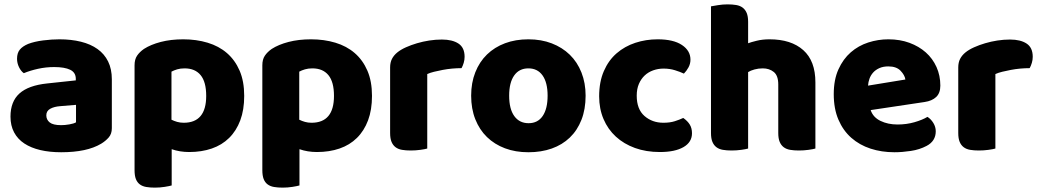

<svg xmlns="http://www.w3.org/2000/svg" viewBox="-20 -681 4766 879"><path d="M260 -108Q277 -108 297.5 -111.5Q318 -115 328 -121V-201L256 -195Q228 -193 210 -183Q192 -173 192 -153Q192 -133 207.5 -120.5Q223 -108 260 -108ZM252 -501Q306 -501 350.5 -490Q395 -479 426.5 -456.5Q458 -434 475 -399.5Q492 -365 492 -318V-94Q492 -68 477.5 -51.5Q463 -35 443 -23Q378 16 260 16Q207 16 164.5 6Q122 -4 91.5 -24Q61 -44 44.5 -75Q28 -106 28 -147Q28 -216 69 -253Q110 -290 196 -299L327 -313V-320Q327 -349 301.5 -361.5Q276 -374 228 -374Q190 -374 154 -366Q118 -358 89 -346Q76 -355 67 -373.5Q58 -392 58 -412Q58 -438 70.5 -453.5Q83 -469 109 -480Q138 -491 177.5 -496Q217 -501 252 -501Z M819 -501Q879 -501 930.5 -485.5Q982 -470 1019 -438Q1056 -406 1077 -357.5Q1098 -309 1098 -242Q1098 -178 1080 -130Q1062 -82 1029 -49.5Q996 -17 949.5 -1Q903 15 846 15Q803 15 766 2V168Q756 171 734 174.5Q712 178 689 178Q667 178 649.5 175Q632 172 620 163Q608 154 602 138.5Q596 123 596 98V-382Q596 -409 607.5 -426Q619 -443 639 -457Q670 -477 716 -489Q762 -501 819 -501ZM821 -119Q924 -119 924 -242Q924 -306 898.5 -337Q873 -368 825 -368Q806 -368 791 -363.5Q776 -359 765 -353V-133Q777 -127 791 -123Q805 -119 821 -119Z M1404 -501Q1464 -501 1515.5 -485.5Q1567 -470 1604 -438Q1641 -406 1662 -357.5Q1683 -309 1683 -242Q1683 -178 1665 -130Q1647 -82 1614 -49.5Q1581 -17 1534.5 -1Q1488 15 1431 15Q1388 15 1351 2V168Q1341 171 1319 174.5Q1297 178 1274 178Q1252 178 1234.5 175Q1217 172 1205 163Q1193 154 1187 138.5Q1181 123 1181 98V-382Q1181 -409 1192.5 -426Q1204 -443 1224 -457Q1255 -477 1301 -489Q1347 -501 1404 -501ZM1406 -119Q1509 -119 1509 -242Q1509 -306 1483.5 -337Q1458 -368 1410 -368Q1391 -368 1376 -363.5Q1361 -359 1350 -353V-133Q1362 -127 1376 -123Q1390 -119 1406 -119Z M1936 -1Q1926 2 1904.5 5Q1883 8 1860 8Q1838 8 1820.5 5Q1803 2 1791 -7Q1779 -16 1772.5 -31.5Q1766 -47 1766 -72V-372Q1766 -395 1774.5 -411.5Q1783 -428 1799 -441Q1815 -454 1838.5 -464.5Q1862 -475 1889 -483Q1916 -491 1945 -495.5Q1974 -500 2003 -500Q2051 -500 2079 -481.5Q2107 -463 2107 -421Q2107 -407 2103 -393.5Q2099 -380 2093 -369Q2072 -369 2050 -367Q2028 -365 2007 -361Q1986 -357 1967.5 -352.5Q1949 -348 1936 -342Z M2661 -243Q2661 -181 2642 -132.5Q2623 -84 2588.5 -51Q2554 -18 2506 -1Q2458 16 2399 16Q2340 16 2292 -2Q2244 -20 2209.5 -53.5Q2175 -87 2156 -135Q2137 -183 2137 -243Q2137 -302 2156 -350Q2175 -398 2209.5 -431.5Q2244 -465 2292 -483Q2340 -501 2399 -501Q2458 -501 2506 -482.5Q2554 -464 2588.5 -430.5Q2623 -397 2642 -349Q2661 -301 2661 -243ZM2311 -243Q2311 -182 2334.5 -149.5Q2358 -117 2400 -117Q2442 -117 2464.5 -150Q2487 -183 2487 -243Q2487 -303 2464 -335.5Q2441 -368 2399 -368Q2357 -368 2334 -335.5Q2311 -303 2311 -243Z M3018 -367Q2993 -367 2970.5 -359Q2948 -351 2931.5 -335.5Q2915 -320 2905 -297Q2895 -274 2895 -243Q2895 -181 2930.5 -150Q2966 -119 3017 -119Q3047 -119 3069 -126Q3091 -133 3108 -141Q3128 -127 3138 -110.5Q3148 -94 3148 -71Q3148 -30 3109 -7.5Q3070 15 3001 15Q2938 15 2887 -3.5Q2836 -22 2799.5 -55.5Q2763 -89 2743 -136Q2723 -183 2723 -240Q2723 -306 2744.5 -355.5Q2766 -405 2803 -437Q2840 -469 2888.5 -485Q2937 -501 2991 -501Q3063 -501 3102 -475Q3141 -449 3141 -408Q3141 -389 3132 -372.5Q3123 -356 3111 -344Q3094 -352 3070 -359.5Q3046 -367 3018 -367Z M3713 -1Q3703 2 3681.5 5Q3660 8 3637 8Q3615 8 3597.5 5Q3580 2 3568 -7Q3556 -16 3549.5 -31.5Q3543 -47 3543 -72V-294Q3543 -335 3522.5 -351.5Q3502 -368 3472 -368Q3452 -368 3434 -363Q3416 -358 3405 -351V-1Q3395 2 3373.5 5Q3352 8 3329 8Q3307 8 3289.5 5Q3272 2 3260 -7Q3248 -16 3241.5 -31.5Q3235 -47 3235 -72V-652Q3246 -654 3267.5 -657.5Q3289 -661 3311 -661Q3333 -661 3350.5 -658Q3368 -655 3380 -646Q3392 -637 3398.5 -621.5Q3405 -606 3405 -581V-483Q3418 -488 3444.5 -494.5Q3471 -501 3503 -501Q3602 -501 3657.5 -451.5Q3713 -402 3713 -304Z M4075 16Q4016 16 3965.5 -0.5Q3915 -17 3877.5 -50Q3840 -83 3818.5 -133Q3797 -183 3797 -250Q3797 -316 3818.5 -363.5Q3840 -411 3875 -441.5Q3910 -472 3955 -486.5Q4000 -501 4047 -501Q4100 -501 4143.5 -485Q4187 -469 4218.5 -441Q4250 -413 4267.5 -374Q4285 -335 4285 -289Q4285 -255 4266 -237Q4247 -219 4213 -214L3966 -177Q3977 -144 4011 -127.5Q4045 -111 4089 -111Q4130 -111 4166.5 -121.5Q4203 -132 4226 -146Q4242 -136 4253 -118Q4264 -100 4264 -80Q4264 -35 4222 -13Q4190 4 4150 10Q4110 16 4075 16ZM4047 -377Q4023 -377 4005.5 -369Q3988 -361 3977 -348.5Q3966 -336 3960.5 -320.5Q3955 -305 3954 -289L4125 -317Q4122 -337 4103 -357Q4084 -377 4047 -377Z M4537 -1Q4527 2 4505.5 5Q4484 8 4461 8Q4439 8 4421.5 5Q4404 2 4392 -7Q4380 -16 4373.5 -31.5Q4367 -47 4367 -72V-372Q4367 -395 4375.5 -411.5Q4384 -428 4400 -441Q4416 -454 4439.5 -464.5Q4463 -475 4490 -483Q4517 -491 4546 -495.5Q4575 -500 4604 -500Q4652 -500 4680 -481.5Q4708 -463 4708 -421Q4708 -407 4704 -393.5Q4700 -380 4694 -369Q4673 -369 4651 -367Q4629 -365 4608 -361Q4587 -357 4568.5 -352.5Q4550 -348 4537 -342Z"/></svg>

Font: Baloo Tamma
Style: Regular
Weight: 400
Designer: Divya Kowshik and Ek Type
Foundry: Ek Type
Version: Version 1.007;PS 1.000;hotconv 1.0.88;makeotf.lib2.5.647800